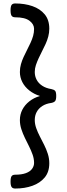

<svg xmlns="http://www.w3.org/2000/svg" viewBox="-20 -1015 385 1110"><path d="M68 75Q53 75 47 66Q41 57 41 35Q41 12 47 3.5Q53 -5 68 -5Q105 -5 129.5 -14Q154 -23 165.5 -39Q177 -55 177 -73Q177 -97 168.5 -121Q160 -145 148 -169Q136 -193 124 -217.5Q112 -242 103.5 -268Q95 -294 95 -321Q95 -353 109 -380.5Q123 -408 149.5 -429Q176 -450 211 -460Q176 -471 149.5 -492Q123 -513 109 -540.5Q95 -568 95 -599Q95 -622 101 -643.5Q107 -665 116.5 -685.5Q126 -706 136.5 -726.5Q147 -747 156.5 -767.5Q166 -788 171.5 -807.5Q177 -827 177 -848Q177 -875 150.5 -895Q124 -915 68 -915Q53 -915 47 -924Q41 -933 41 -955Q41 -978 47 -986.5Q53 -995 68 -995Q123 -995 167.5 -979.5Q212 -964 238.5 -932Q265 -900 265 -849Q265 -826 259 -803.5Q253 -781 243.5 -760.5Q234 -740 223.5 -719.5Q213 -699 203.5 -678.5Q194 -658 187.5 -638.5Q181 -619 181 -599Q181 -574 192 -553.5Q203 -533 224.5 -519Q246 -505 277 -500Q292 -497 298.5 -490Q305 -483 305 -460Q305 -438 298.5 -430.5Q292 -423 277 -420Q246 -416 224.5 -402Q203 -388 192 -367.5Q181 -347 181 -321Q181 -298 189.5 -274Q198 -250 210.5 -226Q223 -202 235.5 -177Q248 -152 256.5 -125.5Q265 -99 265 -71Q265 -21 238.5 11Q212 43 167.5 59Q123 75 68 75Z"/></svg>

Font: Playwrite DE Grund
Style: Regular
Weight: 400
Designer: Veronika Burian, José Scaglione
Foundry: TypeTogether
Version: Version 1.002